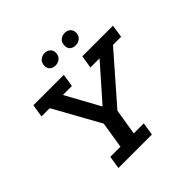

<svg xmlns="http://www.w3.org/2000/svg" viewBox="-191 -908 1071 1071"><g transform="rotate(-45 344.5 -372.5)"><path d="M149 0 161 -76H241L266 -233L114 -507H49L61 -583H301L289 -507H218L329 -305L507 -507H435L447 -583H689L677 -507H613L371 -230L346 -76H425L413 0ZM306 -652Q286 -652 273 -663Q260 -674 260 -695Q260 -719 275.5 -732Q291 -745 311 -745Q330 -745 343.5 -733.5Q357 -722 357 -702Q357 -678 341.5 -665Q326 -652 306 -652ZM465 -652Q445 -652 432 -662.5Q419 -673 419 -694Q419 -720 434.5 -732.5Q450 -745 470 -745Q489 -745 502.5 -733.5Q516 -722 516 -701Q516 -677 500 -664.5Q484 -652 465 -652Z"/></g></svg>

Font: Rokkitt SemiBold Medium
Style: Italic
Weight: 500
Italic angle: -9°
Version: Version 3.103